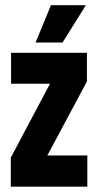

<svg xmlns="http://www.w3.org/2000/svg" viewBox="-20 -700 368 720"><path d="M307.5 -117V0H20.5V-109L167.5 -386H21.5V-502H306V-394.5L157.5 -117ZM171 -680.5H302L214.5 -540.5H113.5Z"/></svg>

Font: Anek Latin Condensed
Style: Bold
Weight: 700
Width: 3
Designer: Yesha Goshar
Foundry: Ek Type
Version: Version 1.003